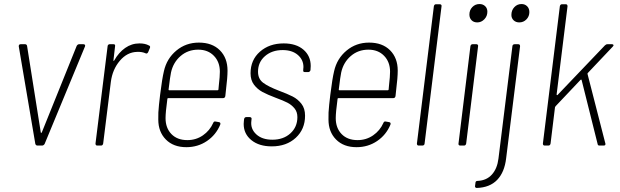

<svg xmlns="http://www.w3.org/2000/svg" viewBox="-20 -721 3070 951"><path d="M155 -8 73 -491V-493Q73 -502 83 -502H104Q112 -502 114 -494L182 -65Q182 -63 184 -63Q186 -63 187 -65L360 -494Q365 -502 372 -502H393Q398 -502 400.5 -499Q403 -496 401 -491L201 -8Q196 0 188 0H166Q158 0 155 -8Z M717 -496 721 -494Q725 -490 723 -484L721 -480L714 -463Q709 -453 701 -457Q684 -465 659 -464Q610 -463 573.5 -420Q537 -377 529 -315L491 -10Q489 0 480 0H462Q453 0 453 -10L513 -492Q513 -496 516 -499Q519 -502 523 -502H542Q552 -502 550 -492L542 -423Q541 -420 543 -419.5Q545 -419 546 -422Q568 -461 600 -483.5Q632 -506 671 -506Q699 -506 717 -496Z M1036 -112Q1039 -121 1048 -119L1065 -116Q1074 -114 1071 -104Q1050 -53 1005 -22.5Q960 8 903 8Q839 8 801.5 -30Q764 -68 764 -129Q763 -162 767.5 -202.5Q772 -243 773 -251Q783 -332 792 -369Q806 -431 853.5 -470.5Q901 -510 965 -510Q1031 -510 1069 -472Q1107 -434 1107 -371Q1107 -337 1099 -273L1096 -245Q1094 -235 1085 -235H813Q809 -235 809 -231Q800 -164 800 -136Q800 -87 829 -57Q858 -27 908 -27Q951 -27 985 -50.5Q1019 -74 1036 -112ZM827 -362Q823 -344 815 -278Q814 -274 818 -274H1058Q1062 -274 1062 -278L1064 -300Q1069 -342 1069 -366Q1069 -414 1039.5 -444.5Q1010 -475 962 -475Q911 -475 874.5 -443.5Q838 -412 827 -362Z M1187 -107Q1187 -117 1188 -122L1189 -131Q1191 -141 1200 -141H1217Q1222 -141 1224.5 -138Q1227 -135 1226 -131L1225 -122Q1220 -83 1249 -56Q1278 -29 1329 -29Q1384 -29 1418.5 -60.5Q1453 -92 1453 -141Q1453 -167 1438.5 -184.5Q1424 -202 1403.5 -212.5Q1383 -223 1345 -237Q1305 -252 1280 -265.5Q1255 -279 1238 -301.5Q1221 -324 1221 -358Q1221 -424 1267.5 -465Q1314 -506 1385 -506Q1447 -506 1483 -475Q1519 -444 1519 -394Q1519 -383 1518 -377V-374Q1517 -370 1514 -367Q1511 -364 1507 -364H1490Q1480 -364 1482 -374V-377Q1483 -381 1483 -389Q1483 -425 1455 -449Q1427 -473 1380 -473Q1327 -473 1292.5 -443Q1258 -413 1258 -366Q1258 -330 1283.5 -311Q1309 -292 1361 -272Q1404 -256 1429.5 -243Q1455 -230 1473 -207Q1491 -184 1491 -148Q1491 -81 1445 -38.5Q1399 4 1326 4Q1263 4 1225 -27Q1187 -58 1187 -107Z M1879 -112Q1882 -121 1891 -119L1908 -116Q1917 -114 1914 -104Q1893 -53 1848 -22.5Q1803 8 1746 8Q1682 8 1644.5 -30Q1607 -68 1607 -129Q1606 -162 1610.5 -202.5Q1615 -243 1616 -251Q1626 -332 1635 -369Q1649 -431 1696.5 -470.5Q1744 -510 1808 -510Q1874 -510 1912 -472Q1950 -434 1950 -371Q1950 -337 1942 -273L1939 -245Q1937 -235 1928 -235H1656Q1652 -235 1652 -231Q1643 -164 1643 -136Q1643 -87 1672 -57Q1701 -27 1751 -27Q1794 -27 1828 -50.5Q1862 -74 1879 -112ZM1670 -362Q1666 -344 1658 -278Q1657 -274 1661 -274H1901Q1905 -274 1905 -278L1907 -300Q1912 -342 1912 -366Q1912 -414 1882.5 -444.5Q1853 -475 1805 -475Q1754 -475 1717.5 -443.5Q1681 -412 1670 -362Z M2045 -10 2129 -690Q2131 -700 2140 -700H2158Q2163 -700 2165.5 -697Q2168 -694 2167 -690L2083 -10Q2083 -6 2080 -3Q2077 0 2072 0H2054Q2045 0 2045 -10Z M2305 -649Q2305 -671 2319.5 -686Q2334 -701 2355 -701Q2372 -701 2383 -690.5Q2394 -680 2394 -663Q2394 -641 2379 -625.5Q2364 -610 2344 -610Q2326 -610 2315.5 -621Q2305 -632 2305 -649ZM2513 -647Q2513 -670 2527.5 -685.5Q2542 -701 2563 -701Q2580 -701 2591 -690Q2602 -679 2602 -661Q2602 -640 2587.5 -625Q2573 -610 2552 -610Q2535 -610 2524 -620.5Q2513 -631 2513 -647ZM2251 -10 2310 -492Q2312 -502 2321 -502H2340Q2344 -502 2346.5 -499Q2349 -496 2348 -492L2289 -10Q2287 0 2278 0H2259Q2255 0 2252.5 -3Q2250 -6 2251 -10ZM2333 200 2335 185Q2335 175 2346 175Q2390 173 2416.5 143.5Q2443 114 2449 64L2518 -492Q2518 -496 2521 -499Q2524 -502 2529 -502H2547Q2556 -502 2556 -492L2487 63Q2479 132 2442.5 170Q2406 208 2341 210Q2337 210 2334.5 207Q2332 204 2333 200Z M2669 -10 2753 -690Q2755 -700 2764 -700H2782Q2791 -700 2791 -690L2737 -253Q2737 -251 2738.5 -250Q2740 -249 2742 -251L2976 -496Q2982 -502 2989 -502H3011Q3017 -502 3018.5 -498.5Q3020 -495 3015 -490L2892 -360Q2892 -359 2890.5 -357.5Q2889 -356 2890 -355L2978 -12L2979 -8Q2979 0 2970 0H2949Q2941 0 2940 -8L2861 -324Q2861 -326 2859 -326.5Q2857 -327 2855 -325L2732 -195L2729 -190L2707 -10Q2705 0 2696 0H2678Q2669 0 2669 -10Z"/></svg>

Font: Barlow Semi Condensed ExLight
Style: Italic
Weight: 275
Width: 4
Italic angle: -7°
Designer: Jeremy Tribby
Foundry: Tribby Type
Version: Version 1.408